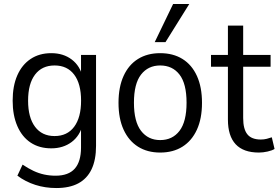

<svg xmlns="http://www.w3.org/2000/svg" viewBox="-20 -765 1413 974"><path d="M265.7 188.9Q209.2 188.9 159.3 172.9Q109.4 156.9 68.2 126.3L94.5 70.1Q122.8 89 149.6 101.7Q176.4 114.3 204.1 120.3Q231.8 126.3 261.9 126.3Q327.5 126.3 359.3 90.5Q391 54.6 391 -16.6V-135.8H400.3Q386.5 -77 343.6 -44.7Q300.7 -12.5 240 -12.5Q179.2 -12.5 135.3 -41.7Q91.4 -70.9 67.8 -125.7Q44.2 -180.4 44.2 -254.1Q44.2 -329.1 67.8 -382.8Q91.4 -436.6 135.4 -465.9Q179.4 -495.3 240 -495.3Q301.4 -495.3 344 -463Q386.5 -430.8 400.1 -372.4H391V-486.3H467.2V-25Q467.2 46.1 444.5 93.7Q421.8 141.2 377.3 165.1Q332.8 188.9 265.7 188.9ZM256.9 -74.8Q321.1 -74.8 356.2 -121.9Q391.3 -168.9 391.3 -254.1Q391.3 -340.1 356.2 -386.5Q321.1 -432.9 256.9 -432.9Q193 -432.9 157.8 -386.6Q122.5 -340.3 122.5 -254.1Q122.5 -168.7 157.8 -121.8Q193 -74.8 256.9 -74.8Z M792.5 8.9Q727.5 8.9 680.2 -20.9Q632.9 -50.8 607.1 -107Q581.2 -163.2 581.2 -243.4Q581.2 -323.6 607.1 -380.1Q632.9 -436.6 680.2 -465.9Q727.5 -495.3 792.5 -495.3Q858.2 -495.3 905.6 -465.9Q953 -436.6 978.8 -380.1Q1004.7 -323.6 1004.7 -243.4Q1004.7 -163.2 978.8 -107Q953 -50.8 905.6 -20.9Q858.2 8.9 792.5 8.9ZM792.5 -54.4Q854.9 -54.4 890.6 -101.2Q926.4 -148 926.4 -243.9Q926.4 -340.5 890.6 -386.7Q854.9 -432.9 792.5 -432.9Q731.6 -432.9 695.5 -386.7Q659.5 -340.5 659.5 -243.9Q659.5 -148 695.5 -101.2Q731.6 -54.4 792.5 -54.4ZM764.9 -551.3 858.2 -744.8H940.2L819.5 -551.3Z M1293.3 8.9Q1214.9 8.9 1175.6 -33.1Q1136.2 -75.2 1136.2 -158.5V-426.3H1050.4V-486.3H1136.2V-635H1213.6V-486.3H1352.7V-426.3H1213.6V-166.3Q1213.6 -110 1234.9 -83.6Q1256.1 -57.2 1303.3 -57.2Q1318.9 -57.2 1333.2 -60.8Q1347.4 -64.5 1358.8 -68.5L1372.8 -9.4Q1360.6 -1.5 1337.5 3.7Q1314.4 8.9 1293.3 8.9Z"/></svg>

Font: Nunito Sans 12pt ExtraLight SemiCondensed
Style: Regular
Weight: 200
Width: 4
Version: Version 3.101;gftools[0.9.27]